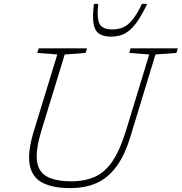

<svg xmlns="http://www.w3.org/2000/svg" viewBox="-20 -955 932 985"><path d="M192.5 -285Q162.5 -186 169.8 -129.2Q177 -72.5 221.5 -48.8Q266 -25 346.5 -25Q417 -25 468.5 -48.8Q520 -72.5 558.2 -129.8Q596.5 -187 627 -287L745.5 -675.5L643 -683.5L650 -707H892.5L885 -683.5L777.5 -675.5L650 -257Q620 -158 576.5 -99.5Q533 -41 474.5 -15.5Q416 10 340.5 10Q252 10 198.5 -17.2Q145 -44.5 132.5 -108.8Q120 -173 154 -284L274 -675.5L171 -683.5L178.5 -707H426.5L419 -683.5L312 -675.5ZM556 -804Q588 -804 613 -815.2Q638 -826.5 660.8 -855Q683.5 -883.5 708 -935H735Q704 -869.5 676 -833Q648 -796.5 618 -781.8Q588 -767 550 -767Q489 -767 469.5 -803.5Q450 -840 462 -935H484Q475.5 -857.5 491.8 -830.8Q508 -804 556 -804Z"/></svg>

Font: Newsreader Caption ExtraLight
Style: Italic
Weight: 275
Italic angle: -17°
Designer: Hugues Gentile
Foundry: Production Type
Version: Version 1.001